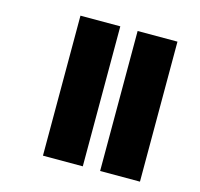

<svg xmlns="http://www.w3.org/2000/svg" viewBox="-94 -723 860 824"><g transform="rotate(15 336.5 -311.0)"><path d="M419 0H596V-622H419ZM165 0H342V-622H165Z"/></g></svg>

Font: Noto Sans Gurmukhi Black
Style: Regular
Weight: 900
Designer: Jelle Bosma - Monotype Design Team
Foundry: Monotype Imaging Inc.
Version: Version 2.004